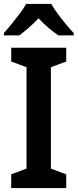

<svg xmlns="http://www.w3.org/2000/svg" viewBox="-23 -957 395 977"><path d="M314 0H34V-70L112 -99V-615L34 -644V-714H314V-644L236 -615V-99L314 -70ZM238 -937Q250 -915 270 -888Q290 -861 311.5 -835Q333 -809 352 -789V-777H274Q250 -793 224 -815Q198 -837 173 -864Q148 -837 122.5 -815Q97 -793 75 -777H-3V-789Q15 -809 36.5 -835.5Q58 -862 78 -888.5Q98 -915 110 -937Z"/></svg>

Font: Noto Sans Arabic UI SmCn SmBd
Style: Regular
Weight: 600
Width: 4
Designer: Monotype Design Team, Nadine Chahine and Nizar Qandah
Foundry: Monotype Imaging Inc.
Version: Version 2.010; ttfautohint (v1.8.4.7-5d5b)